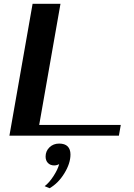

<svg xmlns="http://www.w3.org/2000/svg" viewBox="-20 -720 710 1019"><path d="M153 -700H301L188 -57H621L611 0H30ZM217 268Q241 250 264 214.5Q287 179 294 151Q281 158 268 158Q247 158 234.5 145Q222 132 222 111Q222 82 242.5 62Q263 42 294 42Q324 42 339 57Q354 72 354 100Q354 147 321.5 200Q289 253 243 279Z"/></svg>

Font: Fahkwang SemiBold
Style: Italic
Weight: 600
Italic angle: -10°
Version: Version 1.000; ttfautohint (v1.6)